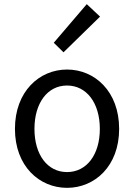

<svg xmlns="http://www.w3.org/2000/svg" viewBox="-20 -892 646 925"><path d="M303 13C436 13 554 -91 554 -271C554 -452 436 -557 303 -557C170 -557 52 -452 52 -271C52 -91 170 13 303 13ZM303 -63C209 -63 146 -146 146 -271C146 -396 209 -480 303 -480C397 -480 461 -396 461 -271C461 -146 397 -63 303 -63ZM286 -640 462 -812 398 -872 239 -686Z"/></svg>

Font: Source Han Sans KR
Style: Regular
Weight: 400
Designer: Ryoko NISHIZUKA 西塚涼子 (kana, bopomofo & ideographs); Paul D. Hunt (Latin, Greek & Cyrillic); Sandoll Communications 산돌커뮤니
Foundry: Adobe
Version: Version 2.004;hotconv 1.0.118;makeotfexe 2.5.65603